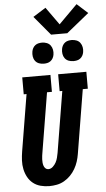

<svg xmlns="http://www.w3.org/2000/svg" viewBox="-73 -1237 713 1289"><g transform="rotate(-5 283.5 -592.5)"><path d="M206 8Q176 8 147.5 0.5Q119 -7 97 -24.5Q75 -42 61.5 -67Q48 -92 42 -120.5Q36 -149 37.5 -179.5Q39 -210 44 -240L107 -621H88V-735H278V-621H245L179 -221Q177 -210 175.5 -198.5Q174 -187 173.5 -175.5Q173 -164 174 -153Q175 -142 178.5 -131.5Q182 -121 190 -113.5Q198 -106 209 -106Q226 -106 239.5 -118.5Q253 -131 261 -146Q269 -161 273 -177Q277 -193 280 -209L348 -621H330V-735H520V-621H486L415 -190Q411 -165 403 -140Q395 -115 381.5 -91.5Q368 -68 349 -48.5Q330 -29 306.5 -15.5Q283 -2 257 3Q231 8 206 8ZM440 -814Q423 -814 407.5 -820Q392 -826 382.5 -839Q373 -852 370.5 -868.5Q368 -885 371 -902Q373 -914 379 -925Q385 -936 395 -943.5Q405 -951 417 -953.5Q429 -956 440 -956Q457 -956 472.5 -950Q488 -944 497.5 -931Q507 -918 510 -901.5Q513 -885 510 -868Q508 -856 502 -845Q496 -834 486 -826.5Q476 -819 464 -816.5Q452 -814 440 -814ZM240 -814Q223 -814 207.5 -820Q192 -826 182.5 -839Q173 -852 170.5 -868.5Q168 -885 171 -902Q173 -914 179 -925Q185 -936 195 -943.5Q205 -951 217 -953.5Q229 -956 240 -956Q257 -956 272.5 -950Q288 -944 297.5 -931Q307 -918 310 -901.5Q313 -885 310 -868Q308 -856 302 -845Q296 -834 286 -826.5Q276 -819 264 -816.5Q252 -814 240 -814ZM415 -1004H306L198 -1133L284 -1187L369 -1068L494 -1193L567 -1127Z"/></g></svg>

Font: Iosevka Slab Heavy
Style: Italic
Weight: 900
Italic angle: -9°
Monospace: yes
Designer: Belleve Invis
Foundry: Belleve Invis
Version: Version 11.1.0; ttfautohint (v1.8.3)